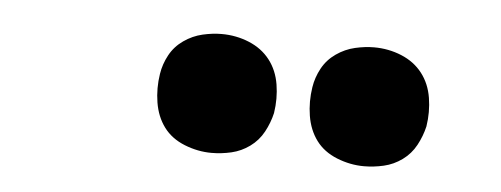

<svg xmlns="http://www.w3.org/2000/svg" viewBox="-27 -806 655 251"><g transform="rotate(5 300.0 -680.0)"><path d="M456 -602Q438 -602 420.5 -609Q403 -616 393 -629.5Q383 -643 380 -661.5Q377 -680 380 -699Q382 -712 388.5 -724Q395 -736 406.5 -744Q418 -752 431 -755Q444 -758 456 -758Q475 -758 492 -751Q509 -744 519.5 -730.5Q530 -717 533 -698.5Q536 -680 533 -661Q530 -648 523.5 -636Q517 -624 506 -616Q495 -608 482 -605Q469 -602 456 -602ZM256 -602Q238 -602 220.5 -609Q203 -616 193 -629.5Q183 -643 180 -661.5Q177 -680 180 -699Q182 -712 188.5 -724Q195 -736 206.5 -744Q218 -752 231 -755Q244 -758 256 -758Q275 -758 292 -751Q309 -744 319.5 -730.5Q330 -717 333 -698.5Q336 -680 333 -661Q330 -648 323.5 -636Q317 -624 306 -616Q295 -608 282 -605Q269 -602 256 -602Z"/></g></svg>

Font: Iosevka Curly Slab ExObl
Style: Bold
Weight: 700
Width: 7
Italic angle: -9°
Monospace: yes
Designer: Belleve Invis
Foundry: Belleve Invis
Version: Version 11.0.0; ttfautohint (v1.8.3)